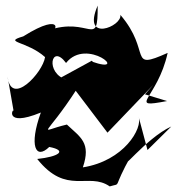

<svg xmlns="http://www.w3.org/2000/svg" viewBox="-20 -615 632 686"><path d="M507 -79 475 -199C491 -156 422 -40 276 -17C306 -105 268 -124 219 -170C112 -145 138 -116 256 -299L229 -319L364 -141L528 -312L498 -278L577 -254C430 -226 543 -261 579 -426C434 -361 524 -429 410 -562C418 -521 271 -461 329 -595C330 -437 303 -559 150 -506C184 -487 216 -581 63 -485C-12 -463 76 -469 141 -411C133 -355 19 -232 7 -342L29 -216C29 -239 -13 -156 126 -213C83 -95 107 -42 156 -90C223 -77 189 -55 113 -47C218 85 296 -2 372 51C418 37 378 66 449 -60C390 24 502 -123 592 -163ZM383 -318 308 -398 198 -338 218 -330C140 -353 163 -462 216 -390C290 -484 447 -346 308 -395Z"/></svg>

Font: Asimov Silicon
Style: Regular
Weight: 400
Designer: Google
Version: Version 2.000980; 2014